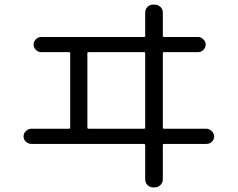

<svg xmlns="http://www.w3.org/2000/svg" viewBox="-20 -780 1040 840"><path d="M362.3 -546.9V-221.7Q362.3 -216.8 367.2 -216.8H610.4Q615.2 -216.8 615.2 -221.7V-546.9Q615.2 -551.8 610.4 -551.8H367.2Q362.3 -551.8 362.3 -546.9ZM117.2 -150.4Q103.5 -150.4 93.3 -160.2Q83 -169.9 83 -183.1Q83 -196.3 93.3 -206.5Q103.5 -216.8 117.2 -216.8H282.2Q287.1 -216.8 287.1 -221.7V-546.9Q287.1 -551.8 282.2 -551.8H160.2Q146.5 -551.8 136.7 -562Q127 -572.3 127 -585Q127 -597.7 136.7 -607.9Q146.5 -618.2 160.2 -618.2H610.4Q615.2 -618.2 615.2 -623V-724.6Q615.2 -739.3 625 -749.5Q634.8 -759.8 650.4 -759.8H656.2Q670.9 -759.8 681.6 -750Q692.4 -740.2 692.4 -724.6V-623Q692.4 -618.2 697.3 -618.2H846.7Q859.4 -618.2 869.6 -607.9Q879.9 -597.7 879.9 -585Q879.9 -572.3 870.1 -562Q860.4 -551.8 846.7 -551.8H697.3Q692.4 -551.8 692.4 -546.9V-221.7Q692.4 -216.8 697.3 -216.8H882.8Q895.5 -216.8 906.2 -206.5Q917 -196.3 917 -183.1Q917 -169.9 907.2 -160.2Q897.5 -150.4 882.8 -150.4H697.3Q692.4 -150.4 692.4 -144.5V4.9Q692.4 19.5 681.6 29.8Q670.9 40 656.2 40H650.4Q635.7 40 625.5 29.8Q615.2 19.5 615.2 4.9V-144.5Q615.2 -149.4 610.4 -150.4Z"/></svg>

Font: Rounded-L Mgen+ 2m regular
Style: Regular
Weight: 400
Designer: [Source Han Sans]
Ryoko NISHIZUKA  (kana & ideographs); Paul D. Hunt (Latin, Greek & Cyrillic); Wenlong ZHANG  (bopomofo
Version: Version 1.059.20150602